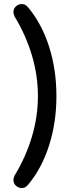

<svg xmlns="http://www.w3.org/2000/svg" viewBox="-20 -771 345 942"><path d="M45.9 112.3Q45.9 103.5 51.8 89.8Q106.4 0 136.2 -99.1Q166 -198.2 166 -299.8Q166 -401.4 136.2 -500.5Q106.4 -599.6 51.8 -689.5Q45.9 -703.1 45.9 -711.9Q45.9 -728.5 58.1 -739.7Q70.3 -751 85.9 -751Q97.7 -751 104 -747.1Q110.4 -743.2 119.1 -733.4Q185.5 -653.3 221.2 -541Q256.8 -428.7 256.8 -299.8Q256.8 -170.9 221.2 -58.6Q185.5 53.7 119.1 133.8Q110.4 143.6 104 147.5Q97.7 151.4 85.9 151.4Q70.3 151.4 58.1 140.1Q45.9 128.9 45.9 112.3Z"/></svg>

Font: jf-openhuninn-1.0
Style: Regular
Weight: 400
Designer: [Kosugi Maru]
      Designed by Motoya company      

      [Varela Round]
      Joe Prince(Latin component); Avraham Co
Foundry: justfont CO.,LTD.
Version: 1.0